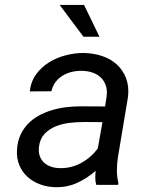

<svg xmlns="http://www.w3.org/2000/svg" viewBox="-20 -755 627 784"><path d="M373 0Q369.1 -14.6 369.1 -28.8Q369.1 -43 370.6 -57.6Q335.9 -26.9 295.2 -8.3Q254.4 10.3 207 9.3Q173.8 8.8 144.3 -2Q114.7 -12.7 93 -32.2Q71.3 -51.8 59.3 -79.6Q47.4 -107.4 49.3 -142.6Q51.3 -176.8 63.2 -203.1Q75.2 -229.5 94.2 -249.3Q113.3 -269 138.2 -282.7Q163.1 -296.4 191.2 -304.9Q219.2 -313.5 249.3 -317.1Q279.3 -320.8 308.6 -320.8L409.2 -320.3L415.5 -362.3Q418.5 -387.2 411.9 -406.2Q405.3 -425.3 391.6 -438.5Q377.9 -451.7 358.2 -458.5Q338.4 -465.3 314.5 -465.8Q293.5 -466.3 273.2 -461.4Q252.9 -456.5 236.1 -446.3Q219.2 -436 207 -420.2Q194.8 -404.3 189.9 -382.3L101.6 -381.8Q106 -421.9 127.4 -451.4Q148.9 -481 180.4 -500.5Q211.9 -520 249.5 -529.5Q287.1 -539.1 323.2 -538.6Q363.3 -537.6 397.9 -525.9Q432.6 -514.2 457.3 -491.5Q481.9 -468.8 494.6 -436Q507.3 -403.3 502.9 -360.8L461.9 -115.2Q457.5 -88.4 457.3 -61.5Q457 -34.7 463.4 -8.3L462.4 0ZM224.1 -68.4Q271 -67.4 311.5 -89.6Q352.1 -111.8 379.4 -148.9L398.4 -256.3L322.8 -256.8Q295.9 -256.8 265.4 -253.4Q234.9 -250 208 -239.3Q181.2 -228.5 162.1 -208.5Q143.1 -188.5 139.2 -155.8Q136.7 -134.8 142.1 -118.7Q147.5 -102.5 159.2 -91.6Q170.9 -80.6 187.5 -74.7Q204.1 -68.8 224.1 -68.4ZM386.2 -605H320.8L223.6 -734.9H323.2Z"/></svg>

Font: TypoPRO Roboto Mono
Style: Italic
Weight: 400
Designer: Google
Version: Version 2.000986; 2015; ttfautohint (v1.3)